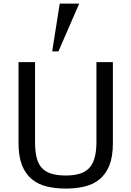

<svg xmlns="http://www.w3.org/2000/svg" viewBox="-20 -1052 741 1083"><path d="M351.6 -62Q394.5 -62 426.8 -71.3Q459 -80.6 480.5 -101.6Q502 -122.6 512.9 -159.2Q523.9 -195.8 523.9 -250.5V-701.7H616.7V-244.1Q616.7 -168.5 596.9 -119.1Q577.1 -69.8 541.7 -40.8Q506.3 -11.7 457.8 0Q409.2 11.7 352.1 11.7Q293 11.7 243.7 -0.2Q194.3 -12.2 158.9 -41.7Q123.5 -71.3 104 -120.6Q84.5 -169.9 84.5 -244.6V-701.7H177.7V-250.5Q177.7 -195.8 187.7 -159.2Q197.8 -122.6 219 -101.6Q240.2 -80.6 273.2 -71.3Q306.2 -62 351.6 -62ZM316.9 -1031.7H426.8L309.6 -762.2H274.4Z"/></svg>

Font: Mako
Style: Regular
Weight: 400
Designer: vernon adams
Foundry: vernon adams
Version: Version 1.000